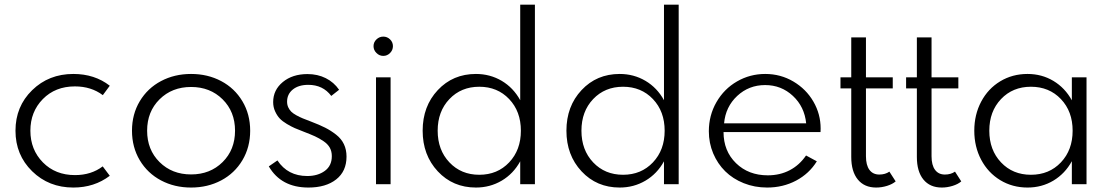

<svg xmlns="http://www.w3.org/2000/svg" viewBox="-20 -802 4835 836"><path d="M299.3 14.6Q192.4 14.6 119.9 -56.4Q47.4 -127.4 47.4 -232.9Q47.4 -338.4 119.9 -409.2Q192.4 -480 299.3 -480Q392.1 -480 458 -428.7L427.7 -387.7Q377 -425.8 306.2 -425.8Q220.7 -425.8 166.5 -370.6Q112.3 -315.4 112.3 -232.9Q112.3 -150.4 166.7 -95Q221.2 -39.6 306.6 -39.6Q377.4 -39.6 427.2 -77.6L458 -36.6Q390.6 14.6 299.3 14.6Z M588.6 -104.2Q554.7 -161.1 554.7 -232.9Q554.7 -304.7 588.6 -361.3Q622.6 -418 681.2 -449Q739.7 -480 812 -480Q884.3 -480 942.9 -449Q1001.5 -418 1035.4 -361.3Q1069.3 -304.7 1069.3 -232.9Q1069.3 -161.1 1035.4 -104.2Q1001.5 -47.4 942.9 -16.4Q884.3 14.6 812 14.6Q739.7 14.6 681.2 -16.4Q622.6 -47.4 588.6 -104.2ZM674.8 -369.6Q620.6 -315.9 620.6 -232.9Q620.6 -149.9 674.8 -96.2Q729 -42.5 812 -42.5Q895 -42.5 949.2 -96.2Q1003.4 -149.9 1003.4 -232.9Q1003.4 -315.9 949.2 -369.6Q895 -423.3 812 -423.3Q729 -423.3 674.8 -369.6Z M1150.4 -77.6 1188 -103.5Q1232.9 -35.6 1317.9 -35.6Q1363.8 -35.6 1394.3 -57.9Q1424.8 -80.1 1424.8 -122.1Q1424.8 -142.6 1416.3 -158.4Q1407.7 -174.3 1388.7 -187.3Q1369.6 -200.2 1351.3 -208.5Q1333 -216.8 1301.3 -229Q1278.3 -237.8 1263.7 -244.1Q1249 -250.5 1229.2 -262.2Q1209.5 -273.9 1198 -286.1Q1186.5 -298.3 1178 -316.9Q1169.4 -335.4 1169.4 -357.4Q1169.4 -410.2 1211.4 -444.8Q1253.4 -479.5 1318.8 -479.5Q1362.8 -479.5 1398.4 -461.7Q1434.1 -443.8 1456.5 -411.1L1422.4 -384.3Q1386.2 -432.6 1322.3 -432.6Q1280.3 -432.6 1255.1 -412.4Q1230 -392.1 1230 -359.4Q1230 -345.7 1235.1 -334.7Q1240.2 -323.7 1248 -315.9Q1255.9 -308.1 1270.5 -300Q1285.2 -292 1298.3 -286.6Q1311.5 -281.2 1333.5 -272.9Q1370.6 -258.8 1395.8 -246.1Q1420.9 -233.4 1443.6 -215.6Q1466.3 -197.8 1477.5 -174.1Q1488.8 -150.4 1488.8 -120.1Q1488.8 -56.2 1443.8 -20.8Q1398.9 14.6 1322.8 14.6Q1204.1 14.6 1150.4 -77.6Z M1680.7 0H1617.2V-465.3H1680.7ZM1619.1 -571.3Q1606.4 -584 1606.4 -601.1Q1606.4 -618.2 1619.1 -630.4Q1631.8 -642.6 1648.9 -642.6Q1666 -642.6 1678.5 -630.4Q1690.9 -618.2 1690.9 -601.1Q1690.9 -584 1678.5 -571.3Q1666 -558.6 1648.9 -558.6Q1631.8 -558.6 1619.1 -571.3Z M2052.2 14.6Q1952.1 14.6 1886.2 -55.9Q1820.3 -126.5 1820.3 -232.9Q1820.3 -339.4 1886.2 -409.7Q1952.1 -480 2052.2 -480Q2113.8 -480 2164.6 -450Q2215.3 -419.9 2245.1 -365.7V-781.7H2309.1V0H2245.1V-99.6Q2215.3 -45.4 2164.6 -15.4Q2113.8 14.6 2052.2 14.6ZM1936.8 -370.6Q1885.7 -316.9 1885.7 -232.9Q1885.7 -148.9 1936.8 -95Q1987.8 -41 2066.9 -41Q2146 -41 2197 -95Q2248 -148.9 2248 -232.9Q2248 -316.9 2197 -370.6Q2146 -424.3 2066.9 -424.3Q1987.8 -424.3 1936.8 -370.6Z M2678.2 14.6Q2578.1 14.6 2512.2 -55.9Q2446.3 -126.5 2446.3 -232.9Q2446.3 -339.4 2512.2 -409.7Q2578.1 -480 2678.2 -480Q2739.7 -480 2790.5 -450Q2841.3 -419.9 2871.1 -365.7V-781.7H2935.1V0H2871.1V-99.6Q2841.3 -45.4 2790.5 -15.4Q2739.7 14.6 2678.2 14.6ZM2562.7 -370.6Q2511.7 -316.9 2511.7 -232.9Q2511.7 -148.9 2562.7 -95Q2613.8 -41 2692.9 -41Q2772 -41 2823 -95Q2874 -148.9 2874 -232.9Q2874 -316.9 2823 -370.6Q2772 -424.3 2692.9 -424.3Q2613.8 -424.3 2562.7 -370.6Z M3066.4 -230.5Q3066.4 -299.8 3099.6 -357.4Q3132.8 -415 3189.2 -447.5Q3245.6 -480 3312 -480Q3378.9 -480 3434.6 -447Q3490.2 -414.1 3521.7 -359.6Q3553.2 -305.2 3553.2 -242.2Q3553.2 -231.9 3552.7 -227.1H3130.4Q3130.4 -144.5 3184.6 -91.6Q3238.8 -38.6 3323.2 -38.6Q3376 -38.6 3418.5 -60.8Q3460.9 -83 3489.7 -125L3536.6 -99.6Q3503.4 -45.9 3446.3 -15.6Q3389.2 14.6 3320.3 14.6Q3265.6 14.6 3218.3 -4.4Q3170.9 -23.4 3137.7 -56.2Q3104.5 -88.9 3085.4 -134Q3066.4 -179.2 3066.4 -230.5ZM3311.5 -431.6Q3240.7 -431.6 3189.9 -384.3Q3139.2 -336.9 3132.8 -265.1H3490.2Q3482.9 -337.4 3432.4 -384.5Q3381.8 -431.6 3311.5 -431.6Z M3639.6 -465.3H3686.5V-639.2H3750.5V-465.3H3867.2V-417H3750.5V-121.6Q3750.5 -83 3765.6 -62.5Q3780.8 -42 3808.6 -42Q3834.5 -42 3852.5 -54.7L3879.9 -12.2Q3865.7 0 3842.3 7.3Q3818.8 14.6 3794.9 14.6Q3743.7 14.6 3715.1 -20.3Q3686.5 -55.2 3686.5 -118.7V-417H3639.6Z M3925.3 -465.3H3972.2V-639.2H4036.1V-465.3H4152.8V-417H4036.1V-121.6Q4036.1 -83 4051.3 -62.5Q4066.4 -42 4094.2 -42Q4120.1 -42 4138.2 -54.7L4165.5 -12.2Q4151.4 0 4127.9 7.3Q4104.5 14.6 4080.6 14.6Q4029.3 14.6 4000.7 -20.3Q3972.2 -55.2 3972.2 -118.7V-417H3925.3Z M4454.1 14.6Q4388.2 14.6 4335.2 -17.6Q4282.2 -49.8 4252.2 -106.4Q4222.2 -163.1 4222.2 -232.9Q4222.2 -302.7 4252.2 -359.4Q4282.2 -416 4335.2 -448Q4388.2 -480 4454.1 -480Q4516.1 -480 4566.7 -449.7Q4617.2 -419.4 4647 -365.2V-465.3H4710.9V0H4647V-100.1Q4617.2 -45.9 4566.7 -15.6Q4516.1 14.6 4454.1 14.6ZM4468.8 -41Q4548.3 -41 4599.4 -95Q4650.4 -148.9 4650.4 -232.9Q4650.4 -316.9 4599.4 -370.6Q4548.3 -424.3 4468.8 -424.3Q4389.6 -424.3 4338.6 -370.6Q4287.6 -316.9 4287.6 -232.9Q4287.6 -148.9 4338.6 -95Q4389.6 -41 4468.8 -41Z"/></svg>

Font: Spartan MB
Style: Regular
Weight: 400
Designer: Matt Bailey, Mirko Velimirovic
Foundry: Matt Bailey
Version: Version 1.005